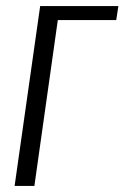

<svg xmlns="http://www.w3.org/2000/svg" viewBox="-20 -611 409 631"><path d="M28 0 112 -591H369L362 -545H170L93 0Z"/></svg>

Font: Alumni Sans
Style: Italic
Weight: 400
Italic angle: -8°
Version: Version 1.016